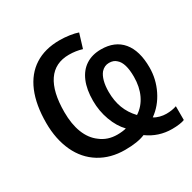

<svg xmlns="http://www.w3.org/2000/svg" viewBox="-167 -894 1106 1104"><g transform="rotate(-30 386.0 -342.0)"><path d="M509.3 -11.2Q460.9 9.8 376 9.8Q280.3 9.8 208.3 -34.4Q136.2 -78.6 98.1 -160.2Q59.6 -243.2 59.6 -350.6Q59.6 -470.7 94.7 -554.4Q129.9 -638.2 197.8 -681.6Q265.6 -725.1 362.8 -725.1Q396.5 -725.1 429.4 -720.2Q462.4 -715.3 483.9 -707.5L455.1 -613.3Q414.1 -626 368.2 -626Q275.9 -626 228.5 -556.6Q181.2 -487.3 181.2 -353Q181.2 -272.9 203.9 -215.1Q226.6 -157.2 270 -125.5Q316.4 -88.4 381.3 -88.4Q397.5 -88.4 414.1 -90.3Q430.7 -92.3 440.4 -95.2Q401.9 -134.8 379.2 -196.8Q356.4 -258.8 356.4 -326.7Q356.4 -400.9 378.4 -453.4Q400.4 -505.9 442.4 -533.2Q484.4 -560.5 543.5 -560.5Q635.3 -560.5 684.6 -501.5Q733.9 -442.4 733.9 -331.1Q733.9 -253.9 699.7 -184.3Q665.5 -114.7 606.4 -72.8Q621.6 -62.5 643.3 -56.9Q665 -51.3 685.1 -51.3Q723.1 -51.3 753.4 -62V29.3Q742.2 34.7 719.5 37.8Q696.8 41 670.4 41Q581.1 41 509.3 -11.2ZM629.4 -329.6Q629.4 -421.9 592.8 -452.6Q575.2 -470.2 544.4 -470.2Q513.7 -470.2 491.7 -445.8Q476.6 -427.7 468.3 -397.5Q460 -367.2 460 -326.7Q460 -266.6 478.3 -218.3Q496.6 -169.9 534.7 -129.9Q580.6 -159.7 605 -211.2Q629.4 -262.7 629.4 -329.6Z"/></g></svg>

Font: Viking Open Sans Light
Style: Bold
Weight: 600
Foundry: Ascender Corporation
Version: Version 2.001